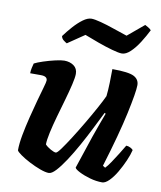

<svg xmlns="http://www.w3.org/2000/svg" viewBox="-81 -782 709 847"><g transform="rotate(10 273.0 -358.5)"><path d="M195 0Q180 0 155.5 -9Q131 -18 106 -31Q81 -44 63.5 -56.5Q46 -69 44 -75Q44 -105 51.5 -145Q59 -185 69.5 -227Q80 -269 90 -305.5Q100 -342 107.5 -367.5Q115 -393 115 -400Q115 -419 86 -419H38Q38 -431 41 -444Q44 -457 46 -464Q59 -471 85 -479.5Q111 -488 137 -494Q163 -500 177 -500Q202 -500 219.5 -487.5Q237 -475 237 -451Q237 -435 229.5 -403Q222 -371 210.5 -331Q199 -291 187.5 -250.5Q176 -210 168.5 -175.5Q161 -141 161 -122Q170 -112 186 -103Q202 -94 210 -94Q216 -94 232 -116Q248 -138 270 -172.5Q292 -207 315 -246Q338 -285 357.5 -320.5Q377 -356 387 -378Q390 -404 391 -439Q392 -474 392 -500Q465 -500 489 -487.5Q513 -475 513 -449Q513 -419 492 -321Q471 -223 425 -73L436 -66Q446 -76 459.5 -96Q473 -116 487 -138.5Q501 -161 511 -178Q520 -178 530 -173Q540 -168 542 -163Q537 -142 525 -114.5Q513 -87 497.5 -60.5Q482 -34 465 -17Q448 0 434 0Q407 0 379 -8Q351 -16 330.5 -26.5Q310 -37 308 -44L357 -191Q368 -223 379.5 -254Q391 -285 397 -301L392 -304Q375 -270 354.5 -229Q334 -188 311.5 -147.5Q289 -107 267 -73.5Q245 -40 226.5 -20Q208 0 195 0ZM421 -575Q407 -575 376.5 -583.5Q346 -592 311.5 -604.5Q277 -617 249 -628L174 -577Q168 -580 159 -587Q150 -594 148 -605Q164 -627 184.5 -650Q205 -673 225.5 -688Q246 -703 263 -703Q277 -703 305.5 -695.5Q334 -688 367 -676.5Q400 -665 428 -656L501 -717Q506 -714 514.5 -709.5Q523 -705 529 -698Q515 -670 497 -641.5Q479 -613 459 -594Q439 -575 421 -575Z"/></g></svg>

Font: Texturina 72pt 72pt ExtraBold
Style: Italic
Weight: 800
Italic angle: -11°
Designer: Guillermo Torres Carreño
Foundry: Omnibus-Type
Version: Version 1.002; ttfautohint (v1.8.3)